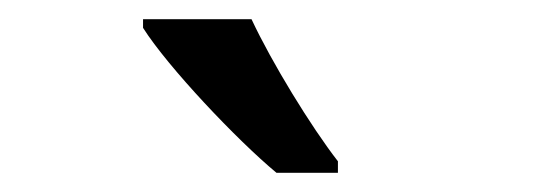

<svg xmlns="http://www.w3.org/2000/svg" viewBox="-20 -786 570 200"><path d="M268 -606H332V-618C304 -654 263 -721 242 -766H129V-757C155 -716 227 -640 268 -606Z"/></svg>

Font: Noto Sans Mono Condensed Medium
Style: Regular
Weight: 500
Width: 3
Designer: Monotype Design Team
Foundry: Monotype Imaging Inc.
Version: Version 2.014